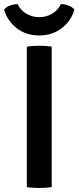

<svg xmlns="http://www.w3.org/2000/svg" viewBox="-41 -910 382 934"><path d="M89.5 -683Q103.5 -685.5 120.2 -686.5Q137 -687.5 149.5 -687.5Q163.5 -687.5 179.8 -686.5Q196 -685.5 210.5 -683V0Q196 2.5 179.8 3.5Q163.5 4.5 149.5 4.5Q137 4.5 120.2 3.5Q103.5 2.5 89.5 0ZM321 -863.5Q305.5 -808.5 259.5 -773Q213.5 -737.5 150 -737.5Q86 -737.5 40.2 -773Q-5.5 -808.5 -21 -863.5Q-10 -876.5 8.2 -883.2Q26.5 -890 45 -890Q58.5 -860.5 87 -843.5Q115.5 -826.5 150 -826.5Q184.5 -826.5 213 -843.5Q241.5 -860.5 255 -890Q273.5 -890 291.8 -883.2Q310 -876.5 321 -863.5Z"/></svg>

Font: Signika Medium
Style: Regular
Weight: 500
Designer: Anna Giedry
Foundry: Anna Giedry
Version: Version 2.000